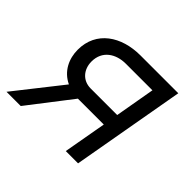

<svg xmlns="http://www.w3.org/2000/svg" viewBox="-149 -675 829 829"><g transform="rotate(45 265.5 -260.0)"><path d="M341 0H416L508 -520H277C161 -520 68 -459 68 -346C68 -292 92 -239 147 -213L-21 0H66L218 -197H227H376ZM146 -352C146 -417 197 -450 258 -450H420L388 -267H226C177 -267 146 -304 146 -352Z"/></g></svg>

Font: Fixel Display
Style: Italic
Weight: 400
Italic angle: -10°
Designer: AlfaBravo + MacPaw
Foundry: Kyrylo Tkachov, Marchela Mozhyna, Serhii Makarenko, Maria Weinstein, Zakhar Kryvoshyya
Version: Version 1.210;Glyphs 3.2 (3217)